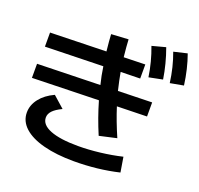

<svg xmlns="http://www.w3.org/2000/svg" viewBox="-152 -1024 1305 1256"><g transform="rotate(20 500.0 -396.0)"><path d="M43 -454 480 -465Q465 -524 456 -587L53 -577V-675L442 -685Q434 -760 432 -802L551 -809Q553 -764 561 -688L710 -692V-594L575 -591Q584 -539 601 -468L837 -474V-376L629 -371Q658 -279 703 -176L583 -149Q537 -257 505 -368L43 -356ZM222 -303 301 -233Q257 -212 237 -190.5Q217 -169 217 -144Q217 -94 284.5 -67Q352 -40 478 -40Q550 -40 630.5 -49.5Q711 -59 782 -76L799 28Q651 63 486 63Q365 63 275 39.5Q185 16 137 -28Q89 -72 89 -132Q89 -184 124 -229Q159 -274 222 -303ZM800 -845Q837 -743 853 -639L758 -620Q743 -723 706 -820ZM946 -855Q980 -761 995 -649L902 -632Q888 -739 853 -833Z"/></g></svg>

Font: Enso SemiBold
Style: Regular
Weight: 600
Designer: Coji Morishita
Foundry: UNDERFOREST DESIGN
Version: Version 1.000